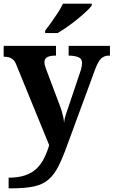

<svg xmlns="http://www.w3.org/2000/svg" viewBox="-20 -786 619 1046"><path d="M27 182Q79 182 116 169.5Q153 157 178 133.5Q203 110 219.5 77.5Q236 45 248 5L68 -435Q61 -453 51 -461.5Q41 -470 29.5 -473.5Q18 -477 4 -477H0V-536H285V-483H282Q254 -483 238 -475Q222 -467 222 -446Q222 -438 225.5 -426.5Q229 -415 232 -407L301 -224Q311 -199 316.5 -180Q322 -161 325 -146.5Q328 -132 329 -118Q331 -139 339.5 -165Q348 -191 351 -198L417 -394Q421 -404 424 -419Q427 -434 427 -443Q427 -465 409 -473.5Q391 -482 358 -483H354V-536H579V-483H575Q557 -483 543.5 -476Q530 -469 519.5 -453Q509 -437 499 -410L348 0Q322 73 298.5 119.5Q275 166 244 192.5Q213 219 165.5 229.5Q118 240 44 240H27ZM226 -619Q241 -638 259.5 -664Q278 -690 295.5 -717Q313 -744 323 -766H480V-756Q471 -743 449.5 -723Q428 -703 401 -681Q374 -659 346 -639.5Q318 -620 294 -606H226Z"/></svg>

Font: Noto Serif Tamil
Style: Regular
Weight: 400
Designer: Indian Type Foundry, Tom Grace, and the Monotype Design Team
Foundry: Monotype Imaging Inc.
Version: Version 2.003